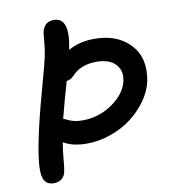

<svg xmlns="http://www.w3.org/2000/svg" viewBox="-81 -780 767 861"><g transform="rotate(-10 302.5 -349.5)"><path d="M95.2 11.2Q52.7 11.2 45.4 -33.2Q38.1 -77.6 60.1 -187Q78.1 -276.9 113 -402.8Q147.9 -528.8 152.8 -553.2Q159.7 -586.9 162.4 -620.1Q165 -653.3 167 -664.1Q177.2 -710 221.2 -710Q296.4 -710 266.1 -565.9Q317.4 -595.2 384.8 -595.2Q489.7 -595.2 548.1 -533Q606.4 -470.7 586.9 -368.2Q578.1 -324.2 548.8 -282.5Q519.5 -240.7 478 -208.7Q436.5 -176.8 382.1 -157.5Q327.6 -138.2 272 -138.2Q207 -138.2 166 -163.1Q159.2 -124 156.5 -88.6Q153.8 -53.2 149.9 -34.2Q146.5 -12.7 131.8 -0.7Q117.2 11.2 95.2 11.2ZM263.2 -446.8Q250.5 -433.1 231 -430.2Q208 -351.6 186 -266.1Q191.4 -264.6 204.1 -258.3Q216.8 -252 232.7 -248Q248.5 -244.1 271 -244.1Q346.7 -244.1 408.4 -287.6Q470.2 -331.1 481.9 -388.2Q488.8 -421.4 475.3 -445.8Q461.9 -470.2 436.5 -481.2Q411.1 -492.2 377.9 -492.2Q303.7 -492.2 263.2 -446.8Z"/></g></svg>

Font: Shantell Sans Normal
Style: Italic
Weight: 500
Italic angle: -11.31°
Designer: Stephen Nixon, Anya Danilova, Shantell Martin
Foundry: Arrow Type
Version: Version 1.006;[559af2be0]